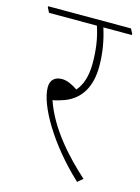

<svg xmlns="http://www.w3.org/2000/svg" viewBox="-120 -680 545 748"><g transform="rotate(15 152.0 -306.0)"><path d="M266 10 287 -8C211 -76 126 -169 91 -273C105 -275 121 -280 138 -286C205 -312 233 -371 233 -447C233 -499 225 -548 209 -598H324V-603L314 -622H-20V-617L-10 -598H183C199 -550 205 -503 205 -452C205 -397 191 -361 170 -337C148 -352 126 -362 106 -362C76 -362 60 -345 60 -317C60 -244 141 -106 266 10Z"/></g></svg>

Font: Noto Serif Devanagari Condensed Thin
Style: Regular
Weight: 100
Width: 3
Designer: Universal Thirst, Indian Type Foundry and the Monotype Design Team
Foundry: Monotype Imaging Inc.
Version: Version 2.004